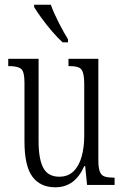

<svg xmlns="http://www.w3.org/2000/svg" viewBox="-20 -786 526 816"><path d="M215 10Q151 10 117.5 -35.5Q84 -81 84 -185V-435Q84 -482 69.5 -493.5Q55 -505 19 -505H15V-536H144V-186Q144 -110 164 -72.5Q184 -35 232 -35Q269 -35 292.5 -58Q316 -81 327 -120.5Q338 -160 338 -210V-424Q338 -460 332.5 -477.5Q327 -495 313 -500Q299 -505 274 -505H271V-536H398V-105Q398 -72 404.5 -56Q411 -40 425.5 -35.5Q440 -31 464 -31H467V0H350L342 -80H338Q299 10 215 10ZM246 -606Q226 -624 201.5 -652.5Q177 -681 156 -710Q135 -739 125 -756V-766H196Q208 -732 229.5 -690Q251 -648 269 -619V-606Z"/></svg>

Font: Noto Serif Tamil ExtraCondensed Light
Style: Regular
Weight: 300
Width: 2
Designer: Indian Type Foundry, Tom Grace, and the Monotype Design Team
Foundry: Monotype Imaging Inc.
Version: Version 2.004; ttfautohint (v1.8.4.7-5d5b)